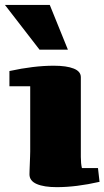

<svg xmlns="http://www.w3.org/2000/svg" viewBox="-21 -751 422 776"><path d="M138.7 -550.3 -1 -731H180.2L253.4 -550.3ZM17.1 -463.9Q115.7 -485.4 196.3 -485.4Q248 -485.4 276.9 -473.9Q305.7 -462.4 305.7 -439V-116.7Q305.7 -89.8 310.1 -71.8H375L381.3 -16.1Q287.1 5.4 208.5 5.4Q156.7 5.4 127.4 -7.3Q98.1 -20 98.1 -46.4Q98.1 -53.2 98.6 -65.7Q99.1 -78.1 99.6 -91.8Q100.1 -105.5 100.6 -118.2Q101.1 -130.9 101.1 -138.7V-402.3H17.1Z"/></svg>

Font: Tienne Black
Style: Regular
Weight: 900
Designer: vernon adams
Foundry: vernon adams
Version: Version 001.001